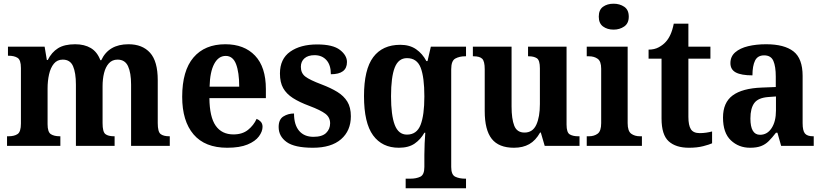

<svg xmlns="http://www.w3.org/2000/svg" viewBox="-20 -788 4445 1037"><path d="M18 0V-52H26Q57 -52 75 -64Q93 -76 93 -121V-421Q93 -464 75 -475.5Q57 -487 26 -487H23V-536H221L233 -464H238Q259 -506 293.5 -527.5Q328 -549 386 -549Q436 -549 470.5 -528.5Q505 -508 522 -463H527Q567 -549 674 -549Q749 -549 790.5 -503Q832 -457 832 -355V-123Q832 -76 847.5 -64Q863 -52 894 -52H897V0H688V-331Q688 -395 671.5 -430.5Q655 -466 615 -466Q586 -466 568 -446Q550 -426 542 -393.5Q534 -361 534 -322V-123Q534 -76 549 -64Q564 -52 596 -52H599V0H390V-331Q390 -395 374.5 -430.5Q359 -466 319 -466Q289 -466 271 -444Q253 -422 245 -386.5Q237 -351 237 -310V-117Q237 -75 254.5 -63.5Q272 -52 303 -52H306V0Z M1207 10Q1087 10 1025.5 -62Q964 -134 964 -265Q964 -406 1025 -477.5Q1086 -549 1197 -549Q1299 -549 1357.5 -487.5Q1416 -426 1416 -307V-258H1111Q1112 -156 1145 -109Q1178 -62 1241 -62Q1289 -62 1319.5 -86.5Q1350 -111 1366 -146Q1379 -141 1388.5 -130.5Q1398 -120 1398 -103Q1398 -78 1378.5 -51.5Q1359 -25 1317 -7.5Q1275 10 1207 10ZM1272 -320Q1272 -397 1255 -441.5Q1238 -486 1199 -486Q1160 -486 1137 -443Q1114 -400 1112 -320Z M1670 10Q1571 10 1528 -21Q1485 -52 1485 -102Q1485 -143 1510.5 -159Q1536 -175 1568 -175Q1568 -114 1595.5 -81.5Q1623 -49 1673 -49Q1720 -49 1741.5 -70Q1763 -91 1763 -122Q1763 -154 1737.5 -173.5Q1712 -193 1651 -216Q1597 -236 1562 -258.5Q1527 -281 1509.5 -312Q1492 -343 1492 -391Q1492 -470 1547.5 -509Q1603 -548 1693 -548Q1778 -548 1816 -518.5Q1854 -489 1854 -453Q1854 -387 1767 -387Q1767 -437 1743 -463.5Q1719 -490 1679 -490Q1644 -490 1624.5 -473Q1605 -456 1605 -427Q1605 -393 1629 -374.5Q1653 -356 1717 -332Q1767 -313 1802 -291.5Q1837 -270 1856 -239Q1875 -208 1875 -160Q1875 -82 1822 -36Q1769 10 1670 10Z M2171 229V177H2197Q2228 177 2250 166.5Q2272 156 2272 114V48Q2272 21 2273.5 -14Q2275 -49 2277 -71H2272Q2252 -35 2219.5 -12.5Q2187 10 2134 10Q2044 10 1995 -57Q1946 -124 1946 -269Q1946 -413 1996 -479.5Q2046 -546 2142 -546Q2193 -546 2227.5 -522Q2262 -498 2283 -458H2289L2307 -536H2497V-484H2492Q2462 -484 2439.5 -472Q2417 -460 2417 -414V114Q2417 156 2439 166.5Q2461 177 2492 177H2497V229ZM2178 -61Q2231 -61 2251.5 -113.5Q2272 -166 2272 -267Q2272 -371 2252 -422.5Q2232 -474 2178 -474Q2132 -474 2112 -423Q2092 -372 2092 -268Q2092 -166 2112 -113.5Q2132 -61 2178 -61Z M2756 10Q2674 10 2636 -38Q2598 -86 2598 -188V-414Q2598 -457 2584.5 -470.5Q2571 -484 2538 -484H2534V-536H2743V-213Q2743 -146 2757.5 -109Q2772 -72 2813 -72Q2857 -72 2876.5 -114Q2896 -156 2896 -226V-419Q2896 -463 2879.5 -473.5Q2863 -484 2836 -484H2832V-536H3040V-115Q3040 -72 3057.5 -62Q3075 -52 3102 -52H3110V0H2922L2901 -72H2897Q2873 -29 2838.5 -9.5Q2804 10 2756 10Z M3294 -628Q3260 -628 3237 -645Q3214 -662 3214 -698Q3214 -735 3237 -751.5Q3260 -768 3294 -768Q3327 -768 3351.5 -751.5Q3376 -735 3376 -698Q3376 -662 3351.5 -645Q3327 -628 3294 -628ZM3149 0V-52H3161Q3189 -52 3208 -66Q3227 -80 3227 -123V-417Q3227 -457 3208 -470.5Q3189 -484 3161 -484H3149V-536H3370V-123Q3370 -80 3389 -66Q3408 -52 3436 -52H3447V0Z M3701 10Q3630 10 3591.5 -25Q3553 -60 3553 -148V-471H3483V-520Q3515 -520 3538.5 -533Q3562 -546 3576 -562Q3590 -577 3601 -601Q3612 -625 3619 -660H3698V-536H3817V-471H3698V-157Q3698 -111 3711.5 -90Q3725 -69 3759 -69Q3777 -69 3794 -71.5Q3811 -74 3826 -78V-14Q3811 -7 3778 1.5Q3745 10 3701 10Z M4031 10Q3970 10 3927.5 -30Q3885 -70 3885 -153Q3885 -234 3937 -272.5Q3989 -311 4094 -315L4170 -318V-374Q4170 -429 4157 -459Q4144 -489 4107 -489Q4072 -489 4058 -460.5Q4044 -432 4044 -381Q3984 -381 3954.5 -396.5Q3925 -412 3925 -447Q3925 -483 3951 -505.5Q3977 -528 4020.5 -538.5Q4064 -549 4118 -549Q4216 -549 4265.5 -510.5Q4315 -472 4315 -378V-123Q4315 -82 4327.5 -67Q4340 -52 4371 -52H4375V0H4199L4179 -71H4171Q4150 -44 4132 -26Q4114 -8 4090.5 1Q4067 10 4031 10ZM4085 -60Q4124 -60 4147.5 -96Q4171 -132 4171 -191V-267L4130 -264Q4075 -260 4054 -231.5Q4033 -203 4033 -148Q4033 -60 4085 -60Z"/></svg>

Font: Noto Serif Lao SemiCondensed
Style: Bold
Weight: 700
Width: 4
Designer: Monotype Design Team
Foundry: Monotype Imaging Inc.
Version: Version 2.003; ttfautohint (v1.8.4.7-5d5b)